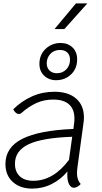

<svg xmlns="http://www.w3.org/2000/svg" viewBox="-20 -1100 598 1130"><path d="M438 -132Q433 -97 433 -81Q433 -41 455 -17Q449 -9 437 -2Q425 5 415 5Q397 5 386.5 -15.5Q376 -36 376 -73L377 -91Q338 -44 284.5 -17Q231 10 169 10Q99 10 55.5 -29Q12 -68 12 -135Q12 -233 111.5 -283Q211 -333 412 -341L416 -373Q418 -384 418 -403Q418 -457 386.5 -485.5Q355 -514 293 -514Q239 -514 194 -493.5Q149 -473 105 -434Q100 -429 91 -429Q82 -429 73 -436.5Q64 -444 58 -457Q108 -506 169 -533Q230 -560 300 -560Q382 -560 428 -520Q474 -480 474 -408Q474 -391 471 -373ZM386 -159 405 -295Q229 -289 148.5 -251Q68 -213 68 -136Q68 -89 96.5 -62.5Q125 -36 176 -36Q294 -36 386 -159ZM212 -724Q212 -778 248.5 -812.5Q285 -847 337 -847Q379 -847 406.5 -821Q434 -795 434 -751Q434 -696 398 -662Q362 -628 310 -628Q268 -628 240 -654.5Q212 -681 212 -724ZM392 -749Q392 -776 376 -791Q360 -806 333 -806Q298 -806 276.5 -783Q255 -760 255 -727Q255 -701 271.5 -685Q288 -669 315 -669Q348 -669 370 -691.5Q392 -714 392 -749ZM427 -1080H494L359 -929H301Z"/></svg>

Font: Krub Light
Style: Italic
Weight: 300
Italic angle: -8°
Designer: Ekaluck Peanpanawate
Foundry: Cadson Demak Co.,Ltd.
Version: Version 1.000; ttfautohint (v1.6)